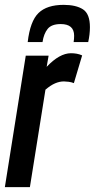

<svg xmlns="http://www.w3.org/2000/svg" viewBox="-26 -770 390 790"><path d="M174 -541 166 -495Q219 -551 266 -551Q278 -551 289.5 -549Q301 -547 312 -542L278 -428Q268 -432 256.5 -433.5Q245 -435 237 -435Q219 -435 200.5 -427Q182 -419 161 -401L97 0H-6L80 -541ZM236 -750Q287 -750 315.5 -731.5Q344 -713 344 -658Q344 -629 337 -597H277Q278 -604 278.5 -610Q279 -616 279 -623Q279 -671 224 -671Q186 -671 170 -651Q154 -631 149 -597H88Q98 -683 132.5 -716.5Q167 -750 236 -750Z"/></svg>

Font: Georama Condensed SemiBold
Style: Italic
Weight: 600
Width: 3
Italic angle: -9°
Designer: Jean-Baptiste Levee
Foundry: Production Type
Version: Version 1.000